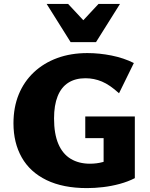

<svg xmlns="http://www.w3.org/2000/svg" viewBox="-20 -947 769 984"><path d="M426 17Q303 17 218.5 -24Q134 -65 91.5 -140Q49 -215 49 -315Q49 -397 76 -463Q103 -529 153.5 -576.5Q204 -624 273.5 -649.5Q343 -675 428 -675Q489 -675 551.5 -662.5Q614 -650 666 -624L590 -469Q543 -512 502.5 -529Q462 -546 418 -546Q366 -546 330 -523Q294 -500 275.5 -454Q257 -408 257 -340Q257 -261 279 -209.5Q301 -158 342.5 -133Q384 -108 441 -108Q476 -108 507 -116.5Q538 -125 562 -140L511 -83V-239H417V-350H671V-34Q636 -16 593.5 -4.5Q551 7 508 12Q465 17 426 17ZM342 -731 375 -809 485 -927H595L472 -731ZM342 -731 219 -927H329L439 -809L472 -731Z"/></svg>

Font: Ysabeau Office Black
Style: Regular
Weight: 900
Designer: Christian Thalmann (Catharsis Fonts)
Version: Version 2.001;gftools[0.9.30]; featfreeze: tnum,lnum,ss02